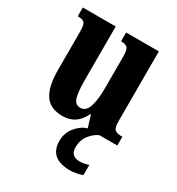

<svg xmlns="http://www.w3.org/2000/svg" viewBox="-183 -653 930 1006"><g transform="rotate(30 282.0 -149.5)"><path d="M214 10Q299 10 336 -72H340L362 0H541V-53H533Q510 -53 496.5 -62.5Q483 -72 483 -116V-536H285V-483H288Q310 -483 322.5 -472.5Q335 -462 335 -419V-227Q335 -157 321 -115.5Q307 -74 274 -74Q242 -74 232 -108Q222 -142 222 -215V-536H23V-483H26Q57 -483 65.5 -469.5Q74 -456 74 -413V-188Q74 -87 107 -38.5Q140 10 214 10ZM392 237Q405 237 428.5 233Q452 229 465 222V161Q436 171 412 171Q356 171 356 118Q356 71 381.5 40.5Q407 10 433 0H361Q325 10 295.5 46Q266 82 266 130Q266 237 392 237Z"/></g></svg>

Font: Noto Serif ExtraCondensed Extra
Style: Regular
Weight: 800
Width: 3
Designer: Monotype Design Team
Foundry: Monotype Imaging Inc.
Version: Version 1.002